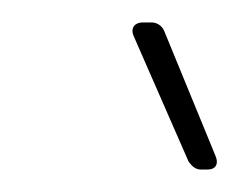

<svg xmlns="http://www.w3.org/2000/svg" viewBox="-20 -720 213 171"><path d="M172 -581 126 -693C124 -697 120 -700 115 -700H107C100 -700 96 -695 99 -688L148 -576C151 -572 154 -569 159 -569H165C172 -569 175 -574 172 -581Z"/></svg>

Font: Barlow Condensed Thin
Style: Italic
Weight: 250
Width: 3
Italic angle: -7°
Designer: Jeremy Tribby
Foundry: Tribby Type
Version: Version 1.422;hotconv 1.0.109;makeotfexe 2.5.65596